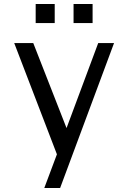

<svg xmlns="http://www.w3.org/2000/svg" viewBox="-20 -745 640 958"><path d="M442 -630H347V-725H442ZM253 -630H158V-725H253ZM549 -530 280 193H201L264 25L51 -530H146L312 -106L470 -530Z"/></svg>

Font: Edlo
Style: Regular
Weight: 400
Monospace: yes
Version: Version 0.01